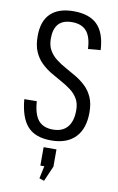

<svg xmlns="http://www.w3.org/2000/svg" viewBox="-101 -761 640 1045"><g transform="rotate(10 219.0 -238.5)"><path d="M219 7Q132 7 89 -40Q46 -87 37 -189L106 -190Q111 -118 138 -85.5Q165 -53 219 -53Q271 -53 298.5 -85Q326 -117 326 -178Q326 -216 311 -241.5Q296 -267 271.5 -285.5Q247 -304 217.5 -320Q188 -336 158 -354Q128 -372 103.5 -396Q79 -420 64 -454.5Q49 -489 49 -540Q49 -623 92.5 -665Q136 -707 220 -707Q307 -707 351 -662.5Q395 -618 400 -524L331 -518Q328 -585 301 -616Q274 -647 221 -647Q171 -647 146.5 -620Q122 -593 122 -540Q122 -501 137 -475Q152 -449 176.5 -430Q201 -411 230.5 -395Q260 -379 290 -361Q320 -343 344.5 -319.5Q369 -296 384 -262Q399 -228 399 -179Q399 -89 352.5 -41Q306 7 219 7ZM257 50V145L220 230L193 221L219 99L253 151L186 152V50Z"/></g></svg>

Font: Pathway Extreme Condensed Light
Style: Regular
Weight: 300
Width: 3
Version: Version 1.001;gftools[0.9.26]